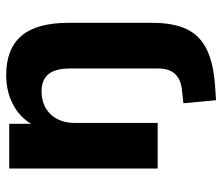

<svg xmlns="http://www.w3.org/2000/svg" viewBox="-70 -472 734 635"><g transform="rotate(-90 297.5 -154.0)"><path d="M284 193 274 85 320 80Q389 72 389 2V-288Q389 -339 370 -361.5Q351 -384 314 -384Q266 -384 237.5 -354Q209 -324 209 -274V0H58V-491H206V-419Q231 -459 273 -480Q315 -501 367 -501Q454 -501 497 -450.5Q540 -400 540 -295V-18Q540 51 519.5 95Q499 139 452.5 162Q406 185 328 190Z"/></g></svg>

Font: Nunito Sans ExtraBold
Style: Regular
Weight: 800
Designer: Vernon Adams
Foundry: Vernon Adams
Version: Version 3.101; ttfautohint (v1.8.4.7-5d5b);gftools[0.9.27]